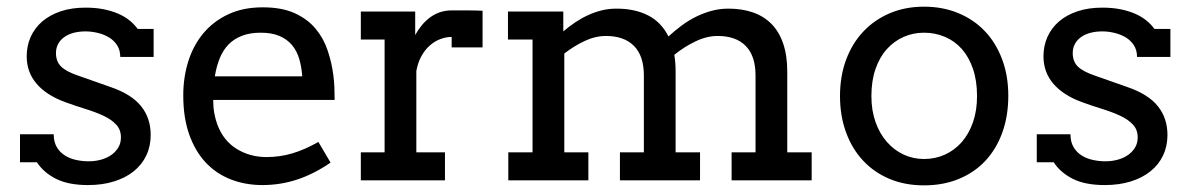

<svg xmlns="http://www.w3.org/2000/svg" viewBox="-20 -541 3575 576"><path d="M340.8 -370.1Q340.8 -390.6 331.3 -405.3Q321.8 -419.9 306.6 -429Q291.5 -438 272.9 -442.4Q254.4 -446.8 236.8 -446.8Q216.8 -446.8 200.4 -442.4Q184.1 -438 172.4 -429.4Q160.6 -420.9 154.3 -408.9Q147.9 -397 147.9 -381.8Q147.9 -356.4 163.3 -341.3Q178.7 -326.2 214.8 -314Q239.3 -305.7 263.4 -296.9Q287.6 -288.1 312 -279.8Q374.5 -258.3 403.3 -222.4Q432.1 -186.5 432.1 -136.2Q432.1 -102.5 418.9 -74.7Q405.8 -46.9 381.1 -27.1Q356.4 -7.3 321.8 3.4Q287.1 14.2 244.1 14.2Q185.1 14.2 147.9 -4.6Q110.8 -23.4 90.8 -54.2H40V-138.2H141.1Q141.1 -115.7 150.1 -100.1Q159.2 -84.5 174.1 -75Q189 -65.4 207.8 -61.3Q226.6 -57.1 246.1 -57.1Q265.6 -57.1 283.2 -62Q300.8 -66.9 314 -76.2Q327.1 -85.4 335 -98.6Q342.8 -111.8 342.8 -128.9Q342.8 -152.3 328.1 -167.7Q313.5 -183.1 289.6 -194.1Q265.6 -205.1 235.6 -214.4Q205.6 -223.6 174.8 -234.9Q119.1 -255.4 89.6 -290Q60.1 -324.7 60.1 -372.1Q60.1 -403.3 72 -430.2Q84 -457 106.7 -476.6Q129.4 -496.1 162.1 -507.1Q194.8 -518.1 236.8 -518.1Q266.6 -518.1 291 -513.2Q315.4 -508.3 335 -499.8Q354.5 -491.2 368.9 -479.5Q383.3 -467.8 393.1 -454.1H440.9V-370.1Z M761.7 -442.9Q730 -442.9 706.3 -433.8Q682.6 -424.8 666 -408Q649.4 -391.1 639.4 -366.7Q629.4 -342.3 624.5 -312H886.7Q884.8 -340.3 877.7 -364.3Q870.6 -388.2 856 -405.8Q841.3 -423.3 818.4 -433.1Q795.4 -442.9 761.7 -442.9ZM619.6 -241.2Q619.6 -219.7 622.8 -201.9Q626 -184.1 631.8 -168Q649.9 -119.1 689.7 -94.5Q729.5 -69.8 779.8 -69.8Q819.3 -69.8 856.7 -80.8Q894 -91.8 935.1 -115.2L971.7 -53.2Q921.9 -19 871.6 -2.4Q821.3 14.2 767.1 14.2Q715.8 14.2 672.1 -2.9Q628.4 -20 596.9 -53.7Q565.4 -87.4 547.6 -137.7Q529.8 -188 529.8 -254.9Q529.8 -309.1 544.9 -357.2Q560.1 -405.3 590.1 -441.2Q620.1 -477.1 664.6 -498Q709 -519 768.1 -519Q825.2 -519 863.5 -501.7Q901.9 -484.4 926 -455.8Q950.2 -427.2 962.6 -390.6Q975.1 -354 980 -315.9Q982.4 -297.4 983.2 -278.3Q983.9 -259.3 983.9 -241.2Z M1427.7 -398.9H1335V-430.2Q1318.8 -430.2 1302 -424.1Q1285.2 -418 1270.5 -405.5Q1255.9 -393.1 1244.9 -373.8Q1233.9 -354.5 1229 -328.1V-84H1314.9V0H1062.5V-84H1133.8V-422.4H1062.5V-506.3H1225.6V-436Q1234.4 -451.7 1245.4 -465.1Q1256.3 -478.5 1269.8 -488.5Q1283.2 -498.5 1299.6 -504.2Q1315.9 -509.8 1335 -509.8Q1360.4 -509.8 1382.8 -509.8Q1405.3 -509.8 1427.7 -508.8Z M1503.9 -506.3H1669.9V-446.8Q1686.5 -460.9 1704.8 -473.4Q1723.1 -485.8 1743.2 -495.1Q1763.2 -504.4 1784.7 -509.8Q1806.2 -515.1 1829.6 -515.1Q1884.3 -515.1 1924.1 -494.9Q1963.9 -474.6 1985.4 -431.6Q2003.4 -448.2 2023.9 -463.6Q2044.4 -479 2066.9 -490.2Q2089.4 -501.5 2114 -508.3Q2138.7 -515.1 2165 -515.1Q2205.6 -515.1 2238.3 -503.9Q2271 -492.7 2293.9 -469.7Q2316.9 -446.8 2329.3 -410.9Q2341.8 -375 2341.8 -326.2V-84H2415V0H2174.8V-84H2246.6V-314.9Q2246.6 -373 2217.3 -403.1Q2188 -433.1 2132.8 -433.1Q2100.1 -433.1 2066.2 -416.7Q2032.2 -400.4 2002.9 -376.5Q2004.9 -364.7 2005.9 -352.3Q2006.8 -339.8 2006.8 -326.2V-84H2080.1V0H1839.8V-84H1911.6V-314.9Q1911.6 -373 1882.1 -403.1Q1852.5 -433.1 1797.9 -433.1Q1766.1 -433.1 1733.9 -418Q1701.7 -402.8 1672.9 -380.4V-84H1745.1V0H1504.9V-84H1577.6V-422.4H1503.9Z M2594.2 -252.9Q2594.2 -209.5 2606.7 -174.6Q2619.1 -139.6 2640.9 -115Q2662.6 -90.3 2691.2 -77.1Q2719.7 -64 2752 -64Q2785.6 -64 2814.7 -77.1Q2843.8 -90.3 2865.2 -114.7Q2886.7 -139.2 2898.9 -174.1Q2911.1 -209 2911.1 -252.9Q2911.1 -298.8 2898.9 -334.5Q2886.7 -370.1 2865.5 -394Q2844.2 -418 2814.9 -430.4Q2785.6 -442.9 2752 -442.9Q2719.7 -442.9 2691.2 -430.4Q2662.6 -418 2640.9 -394Q2619.1 -370.1 2606.7 -334.5Q2594.2 -298.8 2594.2 -252.9ZM2500 -252.9Q2500 -312.5 2518.3 -361.8Q2536.6 -411.1 2570.1 -446.5Q2603.5 -481.9 2649.9 -501.5Q2696.3 -521 2752 -521Q2808.1 -521 2854.7 -501.7Q2901.4 -482.4 2934.6 -447.5Q2967.8 -412.6 2986.3 -363.3Q3004.9 -314 3004.9 -253.9Q3004.9 -193.4 2987.1 -143.8Q2969.2 -94.2 2936.3 -58.8Q2903.3 -23.4 2856.4 -4.2Q2809.6 15.1 2752 15.1Q2694.8 15.1 2648.4 -4.4Q2602.1 -23.9 2569.1 -59.3Q2536.1 -94.7 2518.1 -144Q2500 -193.4 2500 -252.9Z M3391.1 -370.1Q3391.1 -390.6 3381.6 -405.3Q3372.1 -419.9 3356.9 -429Q3341.8 -438 3323.2 -442.4Q3304.7 -446.8 3287.1 -446.8Q3267.1 -446.8 3250.7 -442.4Q3234.4 -438 3222.7 -429.4Q3210.9 -420.9 3204.6 -408.9Q3198.2 -397 3198.2 -381.8Q3198.2 -356.4 3213.6 -341.3Q3229 -326.2 3265.1 -314Q3289.6 -305.7 3313.7 -296.9Q3337.9 -288.1 3362.3 -279.8Q3424.8 -258.3 3453.6 -222.4Q3482.4 -186.5 3482.4 -136.2Q3482.4 -102.5 3469.2 -74.7Q3456.1 -46.9 3431.4 -27.1Q3406.7 -7.3 3372.1 3.4Q3337.4 14.2 3294.4 14.2Q3235.4 14.2 3198.2 -4.6Q3161.1 -23.4 3141.1 -54.2H3090.3V-138.2H3191.4Q3191.4 -115.7 3200.4 -100.1Q3209.5 -84.5 3224.4 -75Q3239.3 -65.4 3258.1 -61.3Q3276.9 -57.1 3296.4 -57.1Q3315.9 -57.1 3333.5 -62Q3351.1 -66.9 3364.3 -76.2Q3377.4 -85.4 3385.3 -98.6Q3393.1 -111.8 3393.1 -128.9Q3393.1 -152.3 3378.4 -167.7Q3363.8 -183.1 3339.8 -194.1Q3315.9 -205.1 3285.9 -214.4Q3255.9 -223.6 3225.1 -234.9Q3169.4 -255.4 3139.9 -290Q3110.4 -324.7 3110.4 -372.1Q3110.4 -403.3 3122.3 -430.2Q3134.3 -457 3157 -476.6Q3179.7 -496.1 3212.4 -507.1Q3245.1 -518.1 3287.1 -518.1Q3316.9 -518.1 3341.3 -513.2Q3365.7 -508.3 3385.3 -499.8Q3404.8 -491.2 3419.2 -479.5Q3433.6 -467.8 3443.4 -454.1H3491.2V-370.1Z"/></svg>

Font: Twentytwelve Slab
Style: TwentytwelveSlab
Weight: 400
Designer: Domenico Catapano
Version: Version 1.00 2012